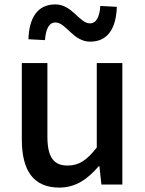

<svg xmlns="http://www.w3.org/2000/svg" viewBox="-20 -837 660 871"><path d="M249 14C324 14 378 -25 428 -83H431L440 0H535V-551H419V-168C374 -110 338 -86 287 -86C223 -86 195 -124 195 -218V-551H79V-204C79 -64 131 14 249 14ZM389 -648C470 -648 507 -710 510 -806L435 -810C432 -761 417 -731 388 -731C340 -731 308 -817 231 -817C150 -817 112 -756 109 -659L184 -655C188 -706 202 -735 232 -735C279 -735 312 -648 389 -648Z"/></svg>

Font: ChiuKong Gothic CL Medium
Style: Regular
Weight: 500
Designer: Ryoko NISHIZUKA 西塚涼子 (kana, bopomofo & ideographs); Paul D. Hunt (Latin, Greek & Cyrillic); Sandoll Communications 산돌커뮤니
Foundry: Adobe
Version: Version 1.300